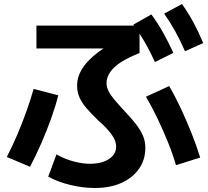

<svg xmlns="http://www.w3.org/2000/svg" viewBox="-20 -872 1040 959"><path d="M453 67Q394 67 330 51.5Q266 36 221 10L262 -101Q304 -77 350 -65Q396 -53 436 -54Q473 -55 500.5 -65.5Q528 -76 544 -95Q560 -114 560 -139Q560 -161 549 -181.5Q538 -202 518.5 -224Q499 -246 471 -270Q437 -303 413 -330.5Q389 -358 377 -385.5Q365 -413 365 -444Q365 -484 385.5 -520.5Q406 -557 447 -592.5Q488 -628 551 -662L571 -630H162V-744H677V-607Q623 -586 586 -562.5Q549 -539 530.5 -512Q512 -485 512 -457Q512 -437 522.5 -416.5Q533 -396 552 -373.5Q571 -351 597 -323Q633 -285 657 -254.5Q681 -224 693.5 -195.5Q706 -167 706 -134Q706 -74 674 -28.5Q642 17 585.5 42Q529 67 453 67ZM14 -88Q41 -140 66 -198.5Q91 -257 112 -316Q133 -375 148 -428L271 -396Q257 -340 235 -279Q213 -218 186.5 -157Q160 -96 130 -39ZM859 -47Q842 -105 818 -164Q794 -223 766.5 -280.5Q739 -338 709 -389L825 -442Q855 -391 883 -331Q911 -271 936 -208.5Q961 -146 980 -85ZM754 -562Q729 -617 703.5 -661Q678 -705 646 -749L736 -800Q769 -755 795 -708.5Q821 -662 846 -608ZM904 -616Q880 -671 855 -716Q830 -761 800 -804L889 -852Q922 -805 947 -758.5Q972 -712 995 -657Z"/></svg>

Font: M PLUS 1
Style: Bold
Weight: 700
Designer: Coji Morishita
Foundry: UNDERFOREST DESIGN
Version: Version 1.001